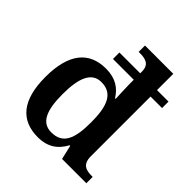

<svg xmlns="http://www.w3.org/2000/svg" viewBox="-207 -900 1051 1051"><g transform="rotate(45 318.0 -375.0)"><path d="M253 10C331 10 377 -26 407 -82H412L431 0H619V-49H611C565 -49 532 -61 532 -122V-584H621V-634H532V-760H313V-711H321C365 -711 402 -703 402 -647V-634H241V-584H402V-550C402 -518 406 -449 406 -440H401C372 -487 328 -520 252 -520C122 -520 49 -435 49 -253C49 -73 122 10 253 10ZM286 -61C211 -61 182 -127 182 -253C182 -378 211 -450 286 -450C375 -450 402 -378 402 -254C402 -126 375 -61 286 -61Z"/></g></svg>

Font: Noto Serif Georgian SemiBold
Style: Regular
Weight: 600
Designer: Monotype Design Team, Akaki Razmadze
Foundry: Google LLC
Version: Version 2.003